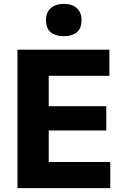

<svg xmlns="http://www.w3.org/2000/svg" viewBox="-20 -969 636 989"><path d="M70 0Q70 -57.5 70 -111.5Q70 -165.5 70 -232.5V-474.5Q70 -543.5 70 -599Q70 -654.5 70 -713H543.5V-578.5Q497.5 -578.5 444.8 -578.5Q392 -578.5 320.5 -578.5H152.5L231 -687Q231 -628.5 231 -573Q231 -517.5 231 -448.5V-258.5Q231 -192 231 -137.8Q231 -83.5 231 -26L163 -134.5H332.5Q392 -134.5 445.2 -134.5Q498.5 -134.5 548 -134.5V0ZM193.5 -297V-422H324Q390 -422 437 -422Q484 -422 527.5 -422V-297Q481.5 -297 434.5 -297Q387.5 -297 324 -297ZM308 -782.5Q266.5 -782.5 241.8 -802.2Q217 -822 217 -866.5Q217 -906 241.8 -927.5Q266.5 -949 309 -949Q351.5 -949 375.8 -926.8Q400 -904.5 400 -866.5Q400 -822 375.5 -802.2Q351 -782.5 308 -782.5Z"/></svg>

Font: Commissioner Thin
Style: Bold
Weight: 700
Version: Version 1.001;gftools[0.9.23]